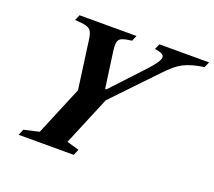

<svg xmlns="http://www.w3.org/2000/svg" viewBox="-127 -930 1222 1098"><g transform="rotate(20 484.0 -381.0)"><path d="M86 0 101 -36.5 193.5 -57.5 329.5 -383.5 324.5 -306.5 278 -647.5Q274 -680.5 264.5 -696.8Q255 -713 232.2 -719.2Q209.5 -725.5 164.5 -727.5L179.5 -761.5H526L511.5 -727.5Q471.5 -723 452.5 -715Q433.5 -707 429.8 -688.2Q426 -669.5 431 -632L461 -415.5H468.5L651 -611.5Q707.5 -672.5 707.5 -697Q707.5 -721.5 650.5 -727.5L665.5 -761.5H968L953 -727.5Q912.5 -721.5 882.5 -713Q852.5 -704.5 828 -691.8Q803.5 -679 780.2 -659Q757 -639 729 -609.5L439.5 -306.5L486 -354.5L362 -57.5L436.5 -36.5L421.5 0Z"/></g></svg>

Font: Libre Caslon Text
Style: Italic
Weight: 400
Italic angle: -22.583°
Designer: Pablo Impallari, Rodrigo Fuenzalida, Katja Schimmel
Foundry: Pablo Impallari, Rodrigo Fuenzalida
Version: Version 2.000